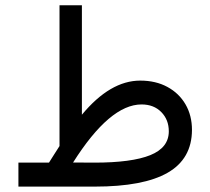

<svg xmlns="http://www.w3.org/2000/svg" viewBox="-20 -692 780 712"><path d="M161.6 -88.9Q170.9 -104.5 181.2 -119.9Q191.4 -135.3 200.7 -150.4V-672.4H283.7V-266.6Q388.7 -393.1 500 -393.1Q557.6 -393.1 600.8 -369.6Q644 -346.2 668 -304.9Q691.9 -263.7 691.9 -210Q691.4 -103 601.8 -51.5Q512.2 0 331.5 0H48.3V-88.9ZM504.9 -304.7Q387.2 -304.7 251 -89.4L329.6 -88.9Q468.8 -88.9 537.4 -116.7Q606 -144.5 606 -205.1Q606 -248 578.1 -276.4Q550.3 -304.7 504.9 -304.7Z"/></svg>

Font: Vazirmatn RD FD
Style: Regular
Weight: 400
Designer: Saber Rastikerdar
Foundry: Saber Rastikerdar
Version: Version 33.003